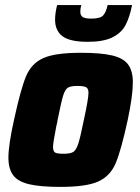

<svg xmlns="http://www.w3.org/2000/svg" viewBox="-20 -725 550 753"><path d="M13 -107Q13 -156 35 -255Q61 -375 82 -425.5Q103 -476 149.5 -497Q196 -518 297 -518Q376 -518 420 -507.5Q464 -497 482.5 -472Q501 -447 501 -402Q501 -350 481 -255Q455 -135 433.5 -84.5Q412 -34 365 -13Q318 8 217 8Q138 8 94 -2.5Q50 -13 31.5 -38Q13 -63 13 -107ZM309 -255Q327 -338 327 -361Q327 -378 317.5 -383Q308 -388 284 -388Q257 -388 246 -381Q235 -374 227.5 -349.5Q220 -325 206 -255Q205 -250 204 -243.5Q203 -237 201 -231Q188 -164 188 -149Q188 -131 196.5 -126.5Q205 -122 230 -122Q257 -122 268 -129.5Q279 -137 287 -161.5Q295 -186 309 -255ZM196 -648Q196 -673 204 -705H299Q295 -693 295 -679Q295 -665 304 -658.5Q313 -652 338 -652Q373 -652 384.5 -664.5Q396 -677 402 -705H498Q488 -656 472 -626Q456 -596 421 -578.5Q386 -561 324 -561Q254 -561 225 -583Q196 -605 196 -648Z"/></svg>

Font: Saira Semi Condensed ExtraBold
Style: Italic
Weight: 800
Width: 4
Italic angle: -12°
Designer: Hector Gatti with collaboration of the Omnibus-Type team
Foundry: Omnibus-Type
Version: Version 1.001; ttfautohint (v1.8)